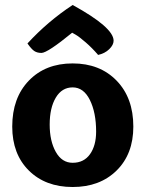

<svg xmlns="http://www.w3.org/2000/svg" viewBox="-20 -739 583 769"><path d="M29 -232Q29 -347 95.5 -416Q162 -485 271 -485Q380 -485 447 -416Q514 -347 514 -232Q514 -122 447 -56Q380 10 271 10Q162 10 95.5 -56Q29 -122 29 -232ZM365 -212Q365 -288 340 -338.5Q315 -389 271 -389Q228 -389 203.5 -348Q179 -307 179 -240Q179 -174 203.5 -130.5Q228 -87 271 -87Q316 -87 340.5 -121.5Q365 -156 365 -212ZM271 -719Q435 -629 435 -576Q435 -559 417.5 -542Q400 -525 373 -519Q349 -547 323 -569.5Q297 -592 283 -600L269 -608Q170 -527 146 -527Q129 -527 117.5 -534.5Q106 -542 90 -565Q172 -654 271 -719Z"/></svg>

Font: Overlock
Style: Black
Weight: 900
Designer: Dario Muhafara
Foundry: Dario Manuel Muhafara
Version: Version 1.001